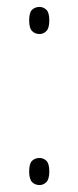

<svg xmlns="http://www.w3.org/2000/svg" viewBox="-20 -528 226 553"><path d="M94 -430Q81 -430 72.5 -438.5Q64 -447 64 -469Q64 -492 72.5 -500Q81 -508 94 -508Q105 -508 113.5 -500Q122 -492 122 -469Q122 -447 113.5 -438.5Q105 -430 94 -430ZM94 5Q81 5 72.5 -3.5Q64 -12 64 -34Q64 -57 72.5 -65Q81 -73 94 -73Q105 -73 113.5 -65Q122 -57 122 -34Q122 -12 113.5 -3.5Q105 5 94 5Z"/></svg>

Font: Noto Serif Myanmar ExtraCondensed Thin
Style: Regular
Weight: 100
Width: 2
Designer: Ben Mitchell and the Monotype Design Team
Foundry: Monotype Imaging Inc.
Version: Version 2.106; ttfautohint (v1.8.4.7-5d5b)